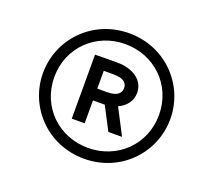

<svg xmlns="http://www.w3.org/2000/svg" viewBox="-130 -915 1260 1134"><g transform="rotate(20 500.0 -348.0)"><path d="M500 46C732 46 900 -137 900 -348C900 -559 732 -742 500 -742C268 -742 100 -559 100 -348C100 -137 268 46 500 46ZM171 -348C171 -536 317 -674 500 -674C683 -674 829 -536 829 -348C829 -160 683 -22 500 -22C317 -22 171 -160 171 -348ZM352 -152H433V-296C462 -296 486 -296 493 -296H507L582 -152H668L584 -314C632 -336 663 -375 663 -427C663 -507 588 -555 493 -555C464 -555 401 -555 352 -554ZM433 -370V-482H493C557 -482 581 -460 581 -427C581 -394 557 -370 493 -370Z"/></g></svg>

Font: KT Kiyosuna Sans Bold
Style: Regular
Weight: 700
Designer: [Zen Kaku Gothic] Yoshimichi Ohira
Version: Version 1.010;Glyphs 3.1.2 (3151)